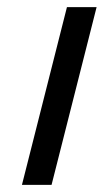

<svg xmlns="http://www.w3.org/2000/svg" viewBox="-20 -520 292 540"><path d="M125 0H41.7L168.3 -500H251.7Z"/></svg>

Font: Yulong
Style: Italic
Weight: 400
Italic angle: -14.25°
Designer: GGBotNet
Foundry: f0n7.com
Version: 1.00